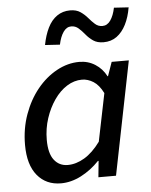

<svg xmlns="http://www.w3.org/2000/svg" viewBox="-53 -769 647 825"><g transform="rotate(-5 270.5 -356.5)"><path d="M177 12Q113 12 75 -34Q37 -80 37 -166Q37 -236 59 -297Q81 -358 118 -403.5Q155 -449 202.5 -475Q250 -501 300 -501Q338 -501 368.5 -481.5Q399 -462 416 -429H418L439 -489H513L415 0H339L346 -70H343Q308 -33 264.5 -10.5Q221 12 177 12ZM213 -64Q249 -64 285 -85.5Q321 -107 354 -152L396 -358Q378 -394 354 -409Q330 -424 305 -424Q271 -424 240 -404.5Q209 -385 185 -350.5Q161 -316 146.5 -272Q132 -228 132 -179Q132 -121 154 -92.5Q176 -64 213 -64ZM412 -576Q385 -576 367.5 -588Q350 -600 337 -616Q324 -632 310.5 -644Q297 -656 279 -656Q259 -656 245 -636Q231 -616 224 -582L160 -586Q168 -628 183.5 -659.5Q199 -691 223.5 -708Q248 -725 280 -725Q307 -725 324.5 -713Q342 -701 355 -685.5Q368 -670 381.5 -658Q395 -646 413 -646Q434 -646 448 -666Q462 -686 469 -720L532 -716Q525 -674 509 -642.5Q493 -611 469 -593.5Q445 -576 412 -576Z"/></g></svg>

Font: Source Sans 3 Medium
Style: Italic
Weight: 500
Italic angle: -11°
Designer: Paul D. Hunt
Foundry: Adobe
Version: Version 3.052;hotconv 1.1.0;makeotfexe 2.6.0